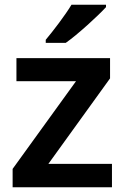

<svg xmlns="http://www.w3.org/2000/svg" viewBox="-20 -786 524 806"><path d="M425 -756V-766H280C253 -721 203 -656 172 -619V-606H256C306 -641 391 -719 425 -756ZM450 0V-98H183L442 -457V-542H49V-445H299L33 -77V0Z"/></svg>

Font: Noto Sans Lao SemiBold
Style: Regular
Weight: 600
Designer: Monotype Design Team
Foundry: Monotype Imaging Inc.
Version: Version 2.003